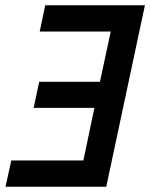

<svg xmlns="http://www.w3.org/2000/svg" viewBox="-20 -710 571 730"><path d="M384 0H1L23 -100H297L339 -300H108L129 -399H360L401 -590H131L152 -690H531Z"/></svg>

Font: Radio Canada Condensed Medium
Style: Italic
Weight: 500
Width: 3
Italic angle: -12°
Designer: Charles Daoud, Etienne Aubert Bonn, Alexandre Saumier Demers, Jacques Le Bailly
Foundry: Radio-Canada
Version: Version 2.104; ttfautohint (v1.8.4.7-5d5b);gftools[0.9.28.de